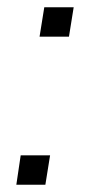

<svg xmlns="http://www.w3.org/2000/svg" viewBox="-20 -509 247 529"><path d="M89 -408 102 -489H183L170 -408ZM25 0 37 -81H118L105 0Z"/></svg>

Font: Nunito Sans 10pt Condensed Light
Style: Italic
Weight: 300
Width: 3
Italic angle: -9°
Designer: Vernon Adams
Foundry: Vernon Adams
Version: Version 3.101;gftools[0.9.27]